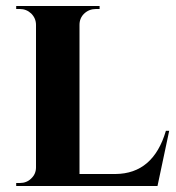

<svg xmlns="http://www.w3.org/2000/svg" viewBox="-20 -620 588 640"><path d="M505 0H34V-10H46Q69 -10 84 -25Q100 -40 100 -62V-537Q100 -559 84 -575Q68 -590 46 -590H34V-600H312V-590H300Q277 -590 261 -575Q245 -560 245 -537V-40H365Q491 -41 533 -184H544Z"/></svg>

Font: Cinzel Bold(RUS BY LYAJKA)
Style: Regular
Weight: 700
Designer: Natanael Gama
Version: Version 1.001;PS 001.001;hotconv 1.0.56;makeotf.lib2.0.21325